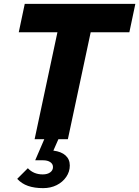

<svg xmlns="http://www.w3.org/2000/svg" viewBox="-20 -720 720 993"><path d="M159 0 277 -553H77L108 -700H680L649 -553H449L331 0H282L256 59Q297 64 319 84Q341 104 341 136Q341 168 322.5 195Q304 222 273 237.5Q242 253 203 253Q158 253 125 241.5Q92 230 69 205L124 150Q154 182 201 182Q225 182 239.5 171.5Q254 161 254 144Q254 128 240 118.5Q226 109 203 109H162L209 0Z"/></svg>

Font: Red Hat Mono
Style: Italic
Weight: 300
Italic angle: -12°
Monospace: yes
Designer: Pentagram, MCKL
Foundry: Pentagram, MCKL
Version: Version 1.023